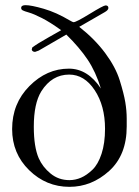

<svg xmlns="http://www.w3.org/2000/svg" viewBox="-20 -713 540 744"><path d="M27 -213Q27 -312 94 -379.5Q161 -447 247 -447Q320 -447 371 -370Q351 -435 319.5 -482Q288 -529 237 -579L130 -517L116 -512Q106 -512 103 -520L104 -525L105 -529Q125 -544 166 -567Q207 -590 217 -596Q174 -627 142.5 -643Q111 -659 92 -664.5Q73 -670 70 -672Q62 -675 62 -682Q62 -693 79 -693Q101 -693 149.5 -679Q198 -665 250 -634Q262 -627 265 -627Q275 -627 328 -659.5Q381 -692 389 -692Q400 -692 400 -682Q400 -674 386 -666L287 -609Q347 -562 387.5 -507.5Q428 -453 444 -401.5Q460 -350 465.5 -317Q471 -284 471 -253V-223Q471 -112 403 -50.5Q335 11 249 11Q159 11 93 -53.5Q27 -118 27 -213ZM111 -222Q111 -144 130 -100Q145 -66 176 -40.5Q207 -15 249 -15Q272 -15 294 -24.5Q316 -34 338 -55Q360 -76 373.5 -117Q387 -158 387 -214Q387 -303 347 -363.5Q307 -424 248 -424Q181 -424 140 -359Q111 -312 111 -222Z"/></svg>

Font: CMU Serif
Style: Roman
Weight: 500
Version: Version 0.7.0